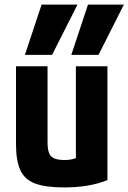

<svg xmlns="http://www.w3.org/2000/svg" viewBox="-20 -810 562 840"><path d="M411 -570H292L365 -790H522ZM208 -570H89L162 -790H319ZM260 10Q180 10 134 -7Q88 -24 69 -65.5Q50 -107 50 -180V-520H188V-188Q188 -158 194.5 -141Q201 -124 217.5 -117Q234 -110 262 -110Q279 -110 292 -112.5Q305 -115 321.5 -122.5Q338 -130 364 -144L312 -58V-520H450V-22Q371 10 260 10Z"/></svg>

Font: M PLUS 1 Code
Style: Bold
Weight: 700
Designer: Coji Morishita
Foundry: UNDERFOREST DESIGN
Version: Version 1.002